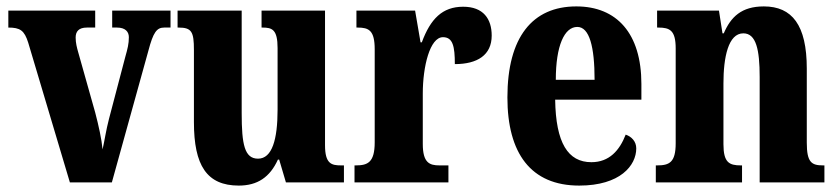

<svg xmlns="http://www.w3.org/2000/svg" viewBox="-20 -569 2613 599"><path d="M68 -436 198 0H329L443 -411C458 -468 469 -483 492 -483H512V-536H330V-483H345C371 -483 382 -470 382 -453C382 -432 378 -417 371 -392L320 -198C311 -164 306 -129 300 -103C297 -135 288 -176 277 -218L224 -406C220 -420 216 -435 216 -452C216 -471 226 -483 251 -483H277V-536H6V-483C43 -483 56 -474 68 -436Z M725 10C783 10 822 -16 847 -71H851L872 0H1053V-53H1044C1014 -53 994 -58 994 -116V-536H796V-483H799C829 -483 846 -477 846 -419V-227C846 -134 829 -74 785 -74C743 -74 734 -118 734 -216V-536H534V-483H537C578 -483 585 -470 585 -413V-188C585 -53 625 10 725 10Z M1086 0H1379V-53H1351C1320 -53 1299 -61 1299 -120V-277C1299 -361 1321 -453 1362 -453C1393 -453 1399 -424 1399 -369C1469 -369 1514 -397 1514 -458C1514 -510 1488 -548 1425 -548C1360 -548 1323 -510 1296 -437H1292L1275 -536H1092V-483H1096C1131 -483 1149 -474 1149 -415V-125C1149 -62 1127 -53 1090 -53H1086Z M1787 10C1915 10 1965 -53 1965 -106C1965 -128 1950 -143 1932 -149C1913 -100 1881 -63 1825 -63C1752 -63 1714 -123 1712 -258H1981V-307C1981 -465 1904 -549 1778 -549C1641 -549 1563 -453 1563 -265C1563 -91 1636 10 1787 10ZM1835 -320H1714C1714 -427 1741 -485 1781 -485C1819 -485 1835 -423 1835 -320Z M2026 0H2295V-53H2291C2255 -53 2237 -62 2237 -119V-309C2237 -390 2252 -465 2299 -465C2339 -465 2350 -414 2350 -329V0H2552V-53H2548C2512 -53 2497 -62 2497 -124V-355C2497 -491 2451 -549 2363 -549C2293 -549 2260 -516 2238 -465H2234L2223 -536H2030V-483H2034C2070 -483 2088 -474 2088 -418V-122C2088 -62 2068 -53 2030 -53H2026Z"/></svg>

Font: Noto Serif Lao ExtraCondensed ExtraBold
Style: Regular
Weight: 800
Width: 2
Designer: Monotype Design Team
Foundry: Monotype Imaging Inc.
Version: Version 2.003